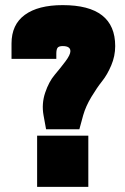

<svg xmlns="http://www.w3.org/2000/svg" viewBox="-20 -730 490 750"><path d="M150 -280 160 -225H290L305 -280Q315 -315 337 -351.5Q359 -388 379 -413Q399 -438 414.5 -474.5Q430 -511 430 -550Q430 -710 225 -710Q129 -710 77 -672Q25 -634 25 -560V-500H200V-520Q200 -537 205 -543.5Q210 -550 225 -550Q255 -550 255 -530Q255 -516 235.5 -490Q216 -464 193.5 -437.5Q171 -411 156.5 -368Q142 -325 150 -280ZM125 0H325V-200H125Z"/></svg>

Font: Millimetre
Style: Extrablack
Weight: 900
Designer: Jérémy Landes
Version: Version 1.0